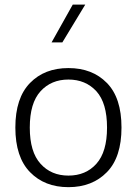

<svg xmlns="http://www.w3.org/2000/svg" viewBox="-20 -792 582 818"><path d="M271.5 -502C203.6 -502 149.4 -481 107.9 -438.5C66.4 -396 45.4 -333 45.4 -248.5C45.4 -164.6 66.4 -101.1 107.9 -58.6C149.4 -16.1 203.6 5.4 271.5 5.4C339.4 5.4 394 -16.1 435.5 -58.6C477.1 -101.1 497.6 -164.6 497.6 -248.5C497.6 -333 477.1 -396 435.5 -438.5C394 -481 339.4 -502 271.5 -502ZM271.5 -453.1C320.3 -453.1 359.9 -436.5 390.6 -403.3C420.9 -369.6 436 -318.4 436 -248.5C436 -179.2 420.9 -127.9 390.6 -94.2C360.4 -60.5 320.8 -43.9 271.5 -43.9C222.7 -43.9 183.1 -60.5 152.8 -94.2C122.1 -127.9 106.9 -179.2 106.9 -248.5C106.9 -318.4 122.1 -369.6 152.8 -403.3C183.1 -436.5 222.7 -453.1 271.5 -453.1ZM199.7 -611.3H245.6L343.3 -772.5H290Z"/></svg>

Font: Estedad Light
Style: Regular
Weight: 300
Designer: Amin Abedi
Version: Version 7.3